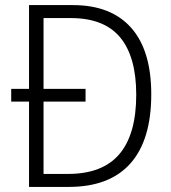

<svg xmlns="http://www.w3.org/2000/svg" viewBox="-20 -734 673 754"><path d="M266 -714Q416 -714 495 -625Q574 -536 574 -364Q574 -184 492 -92Q410 0 250 0H94V-335H24V-385H94V-714ZM258 -663H151V-385H316V-335H151V-51H247Q383 -51 449 -129Q515 -207 515 -362Q515 -511 452 -587Q389 -663 258 -663Z"/></svg>

Font: Noto Sans Georgian SemiCondensed Light
Style: Regular
Weight: 300
Width: 4
Designer: Monotype Design Team, Akaki Razmadze
Foundry: Google LLC
Version: Version 2.005; ttfautohint (v1.8.4.7-5d5b)